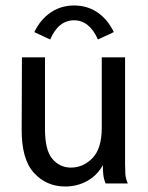

<svg xmlns="http://www.w3.org/2000/svg" viewBox="-20 -669 540 700"><path d="M218 11Q149 11 103.5 -39Q58 -89 59 -199L60 -460H144V-199Q144 -120 171.5 -89Q199 -58 238 -58Q284 -58 317.5 -93Q351 -128 351 -203V-460H436V-72Q436 -53 437 -35.5Q438 -18 446 0H365Q358 -17 356.5 -33.5Q355 -50 355 -67Q334 -29 297.5 -9Q261 11 218 11ZM163 -525 105 -552Q128 -599 165.5 -624Q203 -649 250 -649Q298 -649 335 -624Q372 -599 395 -552L337 -525Q306 -595 250 -595Q193 -595 163 -525Z"/></svg>

Font: Inconsolata Medium
Style: Regular
Weight: 500
Monospace: yes
Designer: Raph Levien, Cyreal, Brenton Simpson
Foundry: Raph Levien, Cyreal, Google
Version: Version 3.001; ttfautohint (v1.8.2.53-6de2)